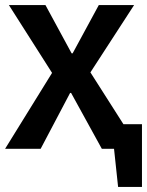

<svg xmlns="http://www.w3.org/2000/svg" viewBox="-20 -586 579 756"><path d="M15 -566H159L262 -376H266L369 -566H508L336 -301L466 -97H539V150H445L429 0H381L260 -220H256L140 0H0L185 -299Z"/></svg>

Font: Qnwhxotralxmqkhsjrfbfhwcoqn
Style: Regular
Weight: 500
Designer: Carrois Corporate & Edenspiekermann
Foundry: Carrois Corporate GbR & Edenspiekermann AG
Version: Version 2.001